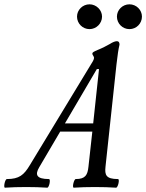

<svg xmlns="http://www.w3.org/2000/svg" viewBox="-90 -867 678 890"><path d="M325 -732C356 -732 383 -758 383 -790C383 -821 356 -847 325 -847C293 -847 267 -821 267 -790C267 -758 293 -732 325 -732ZM510 -732C542 -732 568 -758 568 -790C568 -821 542 -847 510 -847C478 -847 452 -821 452 -790C452 -758 478 -732 510 -732ZM-67 3C-37 1 -4 0 31 0C66 0 99 1 129 3C138 3 146 -37 137 -37C79 -37 71 -57 92 -92L189 -257H338L320 -94C316 -56 306 -37 261 -37C253 -37 243 3 252 3C282 1 315 0 350 0C385 0 418 1 448 3C457 3 466 -37 457 -37C401 -37 395 -56 399 -94L450 -569C455 -613 459 -640 464 -660C464 -671 460 -676 452 -676C444 -676 433 -672 419 -663C405 -655 384 -644 364 -636C345 -628 338 -624 338 -619C338 -615 340 -611 342 -609C344 -605 346 -602 346 -599C346 -595 344 -590 341 -584L48 -101C21 -56 -1 -37 -58 -37C-67 -37 -75 3 -67 3ZM359 -547H369L342 -295H211Z"/></svg>

Font: Junicode Two Beta SemiCondensed Medium
Style: Italic
Weight: 500
Width: 4
Italic angle: -10°
Version: Version 1.063